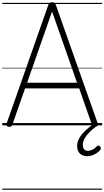

<svg xmlns="http://www.w3.org/2000/svg" viewBox="-20 -1100 916 1685"><path d="M57 13Q42 10 37.5 3Q33 -4 38 -16L404 -1057Q408 -1070 415.5 -1075Q423 -1080 438 -1080Q452 -1080 459 -1075Q466 -1070 470 -1057L838 -16Q843 -4 838 3Q833 10 818 13Q804 15 797.5 10.5Q791 6 785 -10L675 -324H200L90 -10Q85 5 78 10Q71 15 57 13ZM218 -374H656L437 -999ZM745 271Q707 271 682 248.5Q657 226 657 180Q657 154 667.5 129.5Q678 105 696.5 81.5Q715 58 740.5 35.5Q766 13 797 -8H838V-2Q814 16 791 36Q768 56 749 78Q730 100 718.5 123Q707 146 707 169Q707 197 719 210.5Q731 224 751 224Q768 224 788.5 215Q809 206 829 185Q835 178 842 177.5Q849 177 855 183Q863 190 864.5 198Q866 206 861 214Q848 231 828.5 244Q809 257 787 264Q765 271 745 271ZM0 555H876V565H0ZM0 -20H876V0H0ZM0 -505H876V-500H0ZM0 -1075H876V-1065H0Z"/></svg>

Font: Playwrite AR Guides
Style: Regular
Weight: 400
Designer: Veronika Burian, José Scaglione
Foundry: TypeTogether
Version: Version 1.003